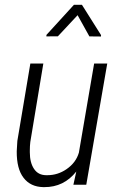

<svg xmlns="http://www.w3.org/2000/svg" viewBox="-20 -765 497 795"><path d="M255.4 -64.5Q294.4 -91.3 306.6 -132.8L369.6 -501L370.1 -502H371.1H422.9H424.3L423.8 -500.5L337.4 -1L336.9 0H335.9H285.2H283.7L284.2 -1.5L295.9 -54.7Q244.1 10.3 163.6 9.8Q161.6 9.8 159.2 9.8Q106.4 8.8 77.6 -28.8Q48.8 -65.9 49.3 -138.2V-138.7L51.8 -180.7V-181.2L105.5 -501V-502H106.9H157.7H159.7L159.2 -500.5L105.5 -177.2Q103.5 -160.6 103.5 -142.1Q103.5 -138.2 103.5 -134.3Q103.5 -91.3 121.1 -65.4Q138.2 -40 170.4 -39.6Q173.3 -39.6 176.3 -39.6Q219.2 -39.6 255.4 -64.5ZM398.4 -619.6 397.9 -613.8 350.1 -614.3 301.3 -702.1 219.7 -614.7 171.9 -614.3 172.4 -620.6 286.1 -745.1H319.3Z"/></svg>

Font: MAUL Condensed Light Italic
Style: Light Italic
Weight: 300
Italic angle: -12°
Designer: MAUL
Version: Version 1.0; 2020; ttfautohint (v1.8.3)